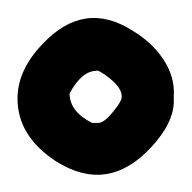

<svg xmlns="http://www.w3.org/2000/svg" viewBox="-49 -734 216 216"><path d="M120.1 -684.6Q148.4 -657.2 146.5 -626Q146.5 -623 146.5 -618.2Q145.5 -594.7 121.1 -568.4Q72.3 -515.6 13.7 -552.7Q-29.3 -581.1 -29.3 -623Q-29.3 -655.3 -1 -684.6Q45.9 -734.4 100.6 -699.2Q110.4 -693.4 120.1 -684.6ZM29.3 -628.9Q29.3 -608.4 54.7 -595.7H61.5Q68.4 -595.7 79.1 -609.4Q87.9 -620.1 87.9 -625V-626Q87.9 -636.7 68.4 -650.4Q59.6 -656.2 59.6 -654.3Q43 -654.3 29.3 -628.9Z"/></svg>

Font: otype
Style: Regular
Weight: 400
Designer: ironsmith
Version: 4